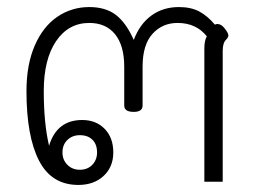

<svg xmlns="http://www.w3.org/2000/svg" viewBox="-20 -515 732 544"><path d="M55 -257Q55 -332 78.5 -386Q102 -440 142.5 -467.5Q183 -495 233 -495Q279 -495 308 -473Q337 -451 359 -402Q376 -447 409 -471Q442 -495 487 -495Q521 -495 544.5 -482.5Q568 -470 589 -445Q591 -447 596 -447Q607 -447 617 -434Q627 -421 627 -415Q627 -409 621 -403Q611 -394 611 -371V0H559V-378Q559 -400 566 -412Q536 -450 483 -450Q440 -450 412 -419Q384 -388 384 -326V-216Q384 -198 359 -198Q332 -198 332 -216V-326Q332 -386 306 -418Q280 -450 233 -450Q174 -450 139 -398.5Q104 -347 104 -257Q104 -166 119 -102Q141 -175 213 -175Q252 -175 276.5 -150Q301 -125 301 -83Q301 -42 273.5 -16.5Q246 9 202 9Q126 9 90.5 -60Q55 -129 55 -257ZM255 -83Q255 -106 242 -119Q229 -132 206 -132Q185 -132 171 -118.5Q157 -105 157 -83Q157 -62 171 -48Q185 -34 206 -34Q228 -34 241.5 -48Q255 -62 255 -83Z"/></svg>

Font: Niramit ExtraLight
Style: Regular
Weight: 200
Designer: Katatrad Aksorn Co.,Ltd.
Foundry: Cadson Demak Co.,Ltd.
Version: Version 1.000; ttfautohint (v1.6)